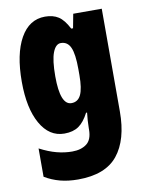

<svg xmlns="http://www.w3.org/2000/svg" viewBox="-89 -626 702 928"><g transform="rotate(-10 262.0 -161.5)"><path d="M197 -563Q236 -563 262.5 -546Q289 -529 312 -484H321L334 -553H474V-49Q474 90 413.5 165Q353 240 219 240Q170 240 130.5 229.5Q91 219 56 198V59Q100 82 138.5 92Q177 102 214 102Q258 102 285 81.5Q312 61 312 11V5Q312 -12 313.5 -34Q315 -56 317 -71H312Q290 -28 262.5 -9Q235 10 192 10Q118 10 75 -66Q32 -142 32 -272Q32 -408 75.5 -485.5Q119 -563 197 -563ZM250 -424Q225 -424 210.5 -386.5Q196 -349 196 -270Q196 -129 251 -129Q283 -129 297.5 -159.5Q312 -190 312 -256V-285Q312 -359 297.5 -391.5Q283 -424 250 -424Z"/></g></svg>

Font: Noto Sans Gurmukhi ExtraCondensed Black
Style: Regular
Weight: 900
Width: 2
Designer: Jelle Bosma - Monotype Design Team
Foundry: Monotype Imaging Inc.
Version: Version 2.004; ttfautohint (v1.8.4.7-5d5b)